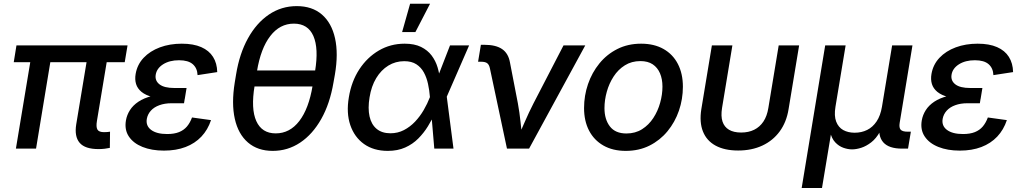

<svg xmlns="http://www.w3.org/2000/svg" viewBox="-20 -771 5304 996"><path d="M491.2 2.4Q420.9 2.4 393.1 -30.3Q365.2 -63 375.5 -126.5L439 -508.8H543.5L482.9 -144Q477.5 -112.3 485.4 -98.9Q493.2 -85.4 520 -85.4Q531.2 -85.4 538.1 -86.2Q544.9 -86.9 550.8 -87.9L549.8 -3.9Q539.1 -1.5 523.7 0.5Q508.3 2.4 491.2 2.4ZM62.5 0 147 -508.8H251L167 0ZM51.3 -448.2 65.4 -535.6H641.6L627 -448.2Z M830.6 10.3Q766.6 10.3 719.2 -8.8Q671.9 -27.8 648.4 -63Q625 -98.1 633.3 -146.5Q638.2 -174.8 654.1 -199.7Q669.9 -224.6 698 -243.4Q726.1 -262.2 767.8 -272.9Q809.6 -283.7 865.7 -283.7H942.4L934.6 -235.4H869.6Q834.5 -235.4 806.9 -225.3Q779.3 -215.3 762.7 -197Q746.1 -178.7 741.7 -154.8Q735.4 -118.7 763.9 -97.2Q792.5 -75.7 847.2 -75.7Q883.8 -75.7 908.7 -85.7Q933.6 -95.7 949.7 -114.7Q965.8 -133.8 976.1 -161.6L1074.7 -147.9Q1058.1 -97.7 1024.7 -62.3Q991.2 -26.9 942.4 -8.3Q893.6 10.3 830.6 10.3ZM864.3 -257.8Q809.1 -257.8 772.2 -267.3Q735.4 -276.9 714.1 -294.4Q692.9 -312 685.8 -335.4Q678.7 -358.9 683.6 -387.2Q691.9 -436 725.1 -471.2Q758.3 -506.3 809.6 -525.4Q860.8 -544.4 922.9 -544.4Q983.4 -544.4 1023.9 -526.6Q1064.5 -508.8 1085.2 -475.8Q1106 -442.9 1106.9 -397L1004.9 -381.3Q1003.4 -417.5 980 -438Q956.5 -458.5 908.7 -458.5Q859.4 -458.5 825.9 -437.3Q792.5 -416 787.6 -382.3Q783.2 -352.1 807.6 -333.3Q832 -314.5 884.8 -314.5H947.8L938.5 -257.8Z M1395 11.7Q1316.9 11.7 1266.4 -31.7Q1215.8 -75.2 1198 -154.8Q1180.2 -234.4 1197.8 -343.3L1204.6 -384.3Q1222.2 -492.7 1266.4 -572.3Q1310.5 -651.9 1375.2 -695.6Q1439.9 -739.3 1519.5 -739.3Q1599.1 -739.3 1649.7 -695.8Q1700.2 -652.3 1718 -572.5Q1735.8 -492.7 1717.3 -384.3L1710 -343.3Q1691.4 -233.4 1646.5 -153.8Q1601.6 -74.2 1537.1 -31.2Q1472.7 11.7 1395 11.7ZM1410.2 -79.1Q1483.4 -79.1 1532.7 -143.3Q1582 -207.5 1601.6 -326.2L1614.3 -401.4Q1633.8 -520 1605.7 -584.2Q1577.6 -648.4 1504.4 -648.4Q1431.6 -648.4 1382.1 -584.2Q1332.5 -520 1313 -401.4L1300.8 -326.2Q1280.8 -206.5 1309.6 -142.8Q1338.4 -79.1 1410.2 -79.1ZM1275.4 -322.3 1289.6 -405.3H1640.6L1627 -322.3Z M1991.7 11.7Q1918.5 11.7 1868.4 -23.9Q1818.4 -59.6 1797.1 -122.3Q1775.9 -185.1 1789.6 -266.1Q1803.2 -349.1 1844 -411.4Q1884.8 -473.6 1945.3 -509Q2005.9 -544.4 2079.1 -544.4Q2129.9 -544.4 2164.1 -527.6Q2198.2 -510.7 2219 -483.2Q2239.7 -455.6 2249.8 -422.1Q2259.8 -388.7 2262.7 -355H2296.9L2297.4 -271L2332.5 0H2232.9L2210 -269.5Q2207.5 -302.7 2200.4 -335.4Q2193.4 -368.2 2179 -394.8Q2164.6 -421.4 2139.9 -437.5Q2115.2 -453.6 2077.1 -453.6Q2031.7 -453.6 1994.4 -430.7Q1957 -407.7 1931.6 -365.7Q1906.2 -323.7 1897 -265.6Q1887.7 -209 1897 -167.2Q1906.2 -125.5 1933.8 -102.5Q1961.4 -79.6 2005.4 -79.6Q2043.5 -79.6 2075.4 -96.2Q2107.4 -112.8 2133.1 -139.9Q2158.7 -167 2178 -200.2Q2197.3 -233.4 2210 -266.6L2314.5 -535.6H2413.6L2296.4 -266.6L2268.1 -183.6H2236.3Q2220.7 -149.9 2199.7 -115.7Q2178.7 -81.5 2149.9 -52.5Q2121.1 -23.4 2082 -5.9Q2043 11.7 1991.7 11.7ZM2065.9 -604.5 2107.4 -751.5H2210.9L2134.8 -604.5Z M2609.9 0 2521.5 -416Q2517.6 -435.1 2507.6 -442.9Q2497.6 -450.7 2476.6 -450.7H2460L2474.6 -538.6H2493.2Q2552.2 -538.6 2584.7 -516.4Q2617.2 -494.1 2625.5 -446.8L2666.5 -234.9Q2675.3 -187 2680.2 -139.2Q2685.1 -91.3 2690.4 -44.9H2661.1Q2682.1 -91.8 2702.6 -139.4Q2723.1 -187 2747.6 -234.9L2903.3 -535.6H3016.1L2724.6 0Z M3226.1 11.7Q3158.7 11.7 3110.1 -16.1Q3061.5 -43.9 3035.6 -93.8Q3009.8 -143.6 3009.8 -210.4Q3009.8 -274.9 3030.3 -334.7Q3050.8 -394.5 3089.4 -441.9Q3127.9 -489.3 3182.6 -516.8Q3237.3 -544.4 3305.7 -544.4Q3373.5 -544.4 3422.1 -516.8Q3470.7 -489.3 3496.6 -439Q3522.5 -388.7 3522.5 -321.3Q3522.5 -256.8 3502 -197Q3481.4 -137.2 3442.6 -90.1Q3403.8 -43 3349.1 -15.6Q3294.4 11.7 3226.1 11.7ZM3229.5 -78.6Q3275.9 -78.6 3310.8 -100.8Q3345.7 -123 3369.1 -158.9Q3392.6 -194.8 3404.5 -237.8Q3416.5 -280.8 3416.5 -321.8Q3416.5 -360.8 3403.8 -390.6Q3391.1 -420.4 3366 -437.3Q3340.8 -454.1 3302.2 -454.1Q3256.3 -454.1 3221.4 -432.1Q3186.5 -410.2 3163.1 -374Q3139.6 -337.9 3127.7 -294.9Q3115.7 -252 3115.7 -210Q3115.7 -151.9 3143.8 -115.2Q3171.9 -78.6 3229.5 -78.6Z M3809.1 9.8Q3738.8 9.8 3692.1 -15.6Q3645.5 -41 3626.5 -89.1Q3607.4 -137.2 3618.2 -205.1L3672.9 -535.6H3779.3L3725.6 -210.9Q3718.8 -168.5 3728 -140.4Q3737.3 -112.3 3761.7 -97.9Q3786.1 -83.5 3824.7 -83.5Q3863.3 -83.5 3892.3 -97.9Q3921.4 -112.3 3940.2 -140.4Q3959 -168.5 3965.8 -210.9L4019.5 -535.6H4125.5L4070.8 -205.1Q4060.1 -137.7 4024.9 -89.6Q3989.7 -41.5 3934.8 -15.9Q3879.9 9.8 3809.1 9.8Z M4138.7 204.1 4260.7 -535.6H4366.7L4314 -217.3Q4306.2 -170.4 4317.6 -140.4Q4329.1 -110.4 4354.2 -96.4Q4379.4 -82.5 4413.6 -82.5Q4449.2 -82.5 4478.3 -96.9Q4507.3 -111.3 4527.3 -141.1Q4547.4 -170.9 4555.2 -217.3L4607.9 -535.6H4713.4L4647 -133.3Q4643.1 -108.4 4652.3 -98.1Q4661.6 -87.9 4688.5 -87.9H4705.1L4690.4 0H4659.2Q4590.8 0 4562 -32.7Q4533.2 -65.4 4543.5 -127.9L4551.8 -177.2H4573.2Q4564.5 -123 4544.7 -87.6Q4524.9 -52.2 4499.3 -32.5Q4473.6 -12.7 4447.8 -4.4Q4421.9 3.9 4399.9 3.9Q4378.4 3.9 4355 -4.4Q4331.5 -12.7 4312.7 -32.7Q4293.9 -52.7 4285.9 -87.9Q4277.8 -123 4286.6 -177.2H4307.6L4244.1 204.1Z M4959 10.3Q4895 10.3 4847.7 -8.8Q4800.3 -27.8 4776.9 -63Q4753.4 -98.1 4761.7 -146.5Q4766.6 -174.8 4782.5 -199.7Q4798.3 -224.6 4826.4 -243.4Q4854.5 -262.2 4896.2 -272.9Q4938 -283.7 4994.1 -283.7H5070.8L5063 -235.4H4998Q4962.9 -235.4 4935.3 -225.3Q4907.7 -215.3 4891.1 -197Q4874.5 -178.7 4870.1 -154.8Q4863.8 -118.7 4892.3 -97.2Q4920.9 -75.7 4975.6 -75.7Q5012.2 -75.7 5037.1 -85.7Q5062 -95.7 5078.1 -114.7Q5094.2 -133.8 5104.5 -161.6L5203.1 -147.9Q5186.5 -97.7 5153.1 -62.3Q5119.6 -26.9 5070.8 -8.3Q5022 10.3 4959 10.3ZM4992.7 -257.8Q4937.5 -257.8 4900.6 -267.3Q4863.8 -276.9 4842.5 -294.4Q4821.3 -312 4814.2 -335.4Q4807.1 -358.9 4812 -387.2Q4820.3 -436 4853.5 -471.2Q4886.7 -506.3 4938 -525.4Q4989.3 -544.4 5051.3 -544.4Q5111.8 -544.4 5152.3 -526.6Q5192.9 -508.8 5213.6 -475.8Q5234.4 -442.9 5235.4 -397L5133.3 -381.3Q5131.8 -417.5 5108.4 -438Q5085 -458.5 5037.1 -458.5Q4987.8 -458.5 4954.3 -437.3Q4920.9 -416 4916 -382.3Q4911.6 -352.1 4936 -333.3Q4960.4 -314.5 5013.2 -314.5H5076.2L5066.9 -257.8Z"/></svg>

Font: Inter 20pt Medium
Style: Italic
Weight: 500
Italic angle: -9.3988°
Version: Version 4.001;git-66647c0bb